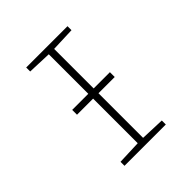

<svg xmlns="http://www.w3.org/2000/svg" viewBox="-193 -850 986 986"><g transform="rotate(-45 300.0 -357.0)"><path d="M150 0H450V-29L319 -34V-358H437V-393H319V-680L450 -685V-714H150V-685L280 -680V-393H163V-358H280V-34L150 -29Z"/></g></svg>

Font: Noto Sans Mono ExtraLight
Style: Regular
Weight: 200
Designer: Monotype Design Team
Foundry: Monotype Imaging Inc.
Version: Version 2.014